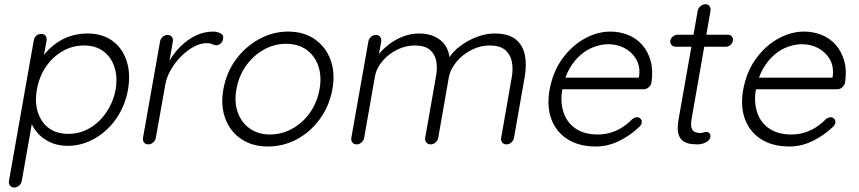

<svg xmlns="http://www.w3.org/2000/svg" viewBox="-20 -670 3985 891"><path d="M385.7 -514.6Q454.1 -514.6 500.5 -481.4Q546.9 -448.2 566.9 -389.6Q586.9 -331.1 574.2 -254.9Q560.5 -178.7 519.5 -119.6Q478.5 -60.5 418.9 -26.9Q359.4 6.8 293.9 6.8Q258.8 6.8 229 -3.4Q199.2 -13.7 176.8 -31.7Q154.3 -49.8 138.2 -74.2Q122.1 -98.6 116.2 -127.9L135.7 -140.6L81.1 169.9Q79.1 181.6 68.8 190.9Q58.6 200.2 45.9 200.2Q33.2 200.2 26.4 190.9Q19.5 181.6 21.5 169.9L136.7 -482.4Q138.7 -495.1 147.9 -503.9Q157.2 -512.7 171.9 -512.7Q184.6 -512.7 191.4 -503.9Q198.2 -495.1 196.3 -482.4L176.8 -374L165 -381.8Q179.7 -413.1 203.6 -437.5Q227.5 -461.9 256.3 -479.5Q285.2 -497.1 318.4 -505.9Q351.6 -514.6 385.7 -514.6ZM370.1 -459Q316.4 -459 270.5 -432.6Q224.6 -406.2 193.4 -360.8Q162.1 -315.4 151.4 -254.9Q140.6 -196.3 155.8 -148.9Q170.9 -101.6 207 -75.2Q243.2 -48.8 297.9 -48.8Q350.6 -48.8 396 -75.2Q441.4 -101.6 473.6 -148.9Q505.9 -196.3 516.6 -254.9Q526.4 -313.5 510.7 -359.9Q495.1 -406.2 459 -432.6Q422.9 -459 370.1 -459Z M668.9 0Q655.3 0 648.4 -8.8Q641.6 -17.6 643.6 -30.3L722.7 -477.5Q724.6 -489.3 734.4 -498.5Q744.1 -507.8 757.8 -507.8Q770.5 -507.8 777.3 -499Q784.2 -490.2 782.2 -477.5L755.9 -328.1L740.2 -325.2Q750 -360.4 770.5 -394.5Q791 -428.7 821.3 -458Q851.6 -487.3 889.2 -505.4Q926.8 -523.4 969.7 -523.4Q987.3 -523.4 1002.9 -515.6Q1018.6 -507.8 1015.6 -491.2Q1013.7 -476.6 1003.9 -468.3Q994.1 -460 983.4 -460Q974.6 -460 965.3 -464.8Q956.1 -469.7 938.5 -469.7Q910.2 -469.7 879.4 -453.1Q848.6 -436.5 820.8 -408.7Q793 -380.9 772.9 -346.2Q752.9 -311.5 747.1 -277.3L703.1 -30.3Q701.2 -18.6 690.9 -9.3Q680.7 0 668.9 0Z M1522.5 -255.9Q1508.8 -179.7 1465.3 -119.1Q1421.9 -58.6 1358.9 -24.4Q1295.9 9.8 1222.7 9.8Q1151.4 9.8 1100.1 -24.4Q1048.8 -58.6 1025.9 -119.1Q1002.9 -179.7 1016.6 -255.9Q1030.3 -333 1074.2 -393.1Q1118.2 -453.1 1182.1 -488.3Q1246.1 -523.4 1316.4 -523.4Q1389.6 -523.4 1440.4 -488.3Q1491.2 -453.1 1513.7 -393.1Q1536.1 -333 1522.5 -255.9ZM1462.9 -255.9Q1473.6 -316.4 1457 -364.3Q1440.4 -412.1 1401.9 -439.5Q1363.3 -466.8 1306.6 -466.8Q1252.9 -466.8 1204.1 -439.5Q1155.3 -412.1 1121.6 -364.7Q1087.9 -317.4 1077.1 -255.9Q1066.4 -195.3 1083.5 -147.9Q1100.6 -100.6 1139.6 -73.2Q1178.7 -45.9 1232.4 -45.9Q1288.1 -45.9 1336.9 -73.2Q1385.7 -100.6 1418.9 -147.9Q1452.1 -195.3 1462.9 -255.9Z M1924.8 -514.6Q1986.3 -514.6 2025.4 -482.4Q2064.5 -450.2 2068.4 -385.7L2053.7 -381.8L2063.5 -400.4Q2081.1 -430.7 2116.7 -457Q2152.3 -483.4 2193.8 -499Q2235.4 -514.6 2275.4 -514.6Q2338.9 -514.6 2372.6 -487.8Q2406.2 -460.9 2415.5 -415.5Q2424.8 -370.1 2415 -313.5L2365.2 -30.3Q2363.3 -18.6 2353.5 -9.3Q2343.8 0 2330.1 0Q2317.4 0 2310.5 -8.8Q2303.7 -17.6 2305.7 -30.3L2354.5 -309.6Q2362.3 -350.6 2355 -384.8Q2347.7 -418.9 2323.2 -439Q2298.8 -459 2251 -459Q2210 -459 2169.4 -439Q2128.9 -418.9 2099.6 -384.8Q2070.3 -350.6 2062.5 -309.6L2013.7 -30.3Q2011.7 -18.6 2001.5 -9.3Q1991.2 0 1978.5 0Q1965.8 0 1958.5 -8.8Q1951.2 -17.6 1953.1 -30.3L2002.9 -313.5Q2010.7 -354.5 2004.4 -387.2Q1998 -419.9 1974.1 -439.5Q1950.2 -459 1904.3 -459Q1863.3 -459 1823.2 -439.5Q1783.2 -419.9 1754.9 -386.7Q1726.6 -353.5 1719.7 -313.5L1669.9 -30.3Q1668 -18.6 1657.7 -9.3Q1647.5 0 1635.7 0Q1622.1 0 1615.2 -8.8Q1608.4 -17.6 1610.4 -30.3L1689.5 -477.5Q1691.4 -489.3 1701.2 -498.5Q1710.9 -507.8 1724.6 -507.8Q1737.3 -507.8 1744.1 -499Q1751 -490.2 1749 -477.5L1732.4 -384.8L1699.2 -347.7Q1708 -377.9 1730 -408.2Q1752 -438.5 1782.7 -462.4Q1813.5 -486.3 1850.1 -500.5Q1886.7 -514.6 1924.8 -514.6Z M2745.1 9.8Q2668 9.8 2615.2 -22.9Q2562.5 -55.7 2539.6 -114.7Q2516.6 -173.8 2530.3 -252.9Q2545.9 -337.9 2589.8 -397.9Q2633.8 -458 2692.9 -490.7Q2752 -523.4 2812.5 -523.4Q2856.4 -523.4 2895 -507.8Q2933.6 -492.2 2960.4 -461.4Q2987.3 -430.7 2999.5 -386.7Q3011.7 -342.8 3002.9 -285.2Q3000 -273.4 2989.7 -264.6Q2979.5 -255.9 2967.8 -255.9H2566.4L2564.5 -309.6H2958L2942.4 -297.9L2946.3 -318.4Q2951.2 -365.2 2930.7 -397.9Q2910.2 -430.7 2876.5 -447.8Q2842.8 -464.8 2802.7 -464.8Q2772.5 -464.8 2738.8 -453.1Q2705.1 -441.4 2674.8 -415.5Q2644.5 -389.6 2622.1 -350.1Q2599.6 -310.5 2589.8 -256.8Q2579.1 -198.2 2594.7 -149.9Q2610.4 -101.6 2650.9 -73.7Q2691.4 -45.9 2753.9 -45.9Q2789.1 -45.9 2819.3 -56.2Q2849.6 -66.4 2873 -82.5Q2896.5 -98.6 2914.1 -117.2Q2925.8 -126 2936.5 -126Q2946.3 -126 2953.1 -118.2Q2960 -110.4 2958 -99.6Q2955.1 -87.9 2944.3 -79.1Q2907.2 -43 2854.5 -16.6Q2801.8 9.8 2745.1 9.8Z M3125 -508.8H3358.4Q3370.1 -508.8 3376.5 -500.5Q3382.8 -492.2 3380.9 -480.5Q3378.9 -469.7 3369.6 -461.4Q3360.4 -453.1 3348.6 -453.1H3115.2Q3103.5 -453.1 3096.2 -461.4Q3088.9 -469.7 3090.8 -481.4Q3092.8 -493.2 3103 -501Q3113.3 -508.8 3125 -508.8ZM3253.9 -650.4Q3266.6 -650.4 3272.9 -641.1Q3279.3 -631.8 3277.3 -620.1L3189.5 -118.2Q3184.6 -89.8 3189.5 -75.7Q3194.3 -61.5 3205.6 -57.1Q3216.8 -52.7 3229.5 -52.7Q3237.3 -52.7 3244.1 -55.2Q3251 -57.6 3258.8 -57.6Q3267.6 -57.6 3272.9 -50.8Q3278.3 -43.9 3276.4 -33.2Q3274.4 -19.5 3256.3 -9.8Q3238.3 0 3215.8 0Q3207 0 3189.5 -1.5Q3171.9 -2.9 3154.3 -12.7Q3136.7 -22.5 3128.9 -46.4Q3121.1 -70.3 3128.9 -115.2L3217.8 -620.1Q3219.7 -631.8 3230.5 -641.1Q3241.2 -650.4 3253.9 -650.4Z M3643.6 9.8Q3566.4 9.8 3513.7 -22.9Q3460.9 -55.7 3438 -114.7Q3415 -173.8 3428.7 -252.9Q3444.3 -337.9 3488.3 -397.9Q3532.2 -458 3591.3 -490.7Q3650.4 -523.4 3710.9 -523.4Q3754.9 -523.4 3793.5 -507.8Q3832 -492.2 3858.9 -461.4Q3885.7 -430.7 3897.9 -386.7Q3910.2 -342.8 3901.4 -285.2Q3898.4 -273.4 3888.2 -264.6Q3877.9 -255.9 3866.2 -255.9H3464.8L3462.9 -309.6H3856.4L3840.8 -297.9L3844.7 -318.4Q3849.6 -365.2 3829.1 -397.9Q3808.6 -430.7 3774.9 -447.8Q3741.2 -464.8 3701.2 -464.8Q3670.9 -464.8 3637.2 -453.1Q3603.5 -441.4 3573.2 -415.5Q3543 -389.6 3520.5 -350.1Q3498 -310.5 3488.3 -256.8Q3477.5 -198.2 3493.2 -149.9Q3508.8 -101.6 3549.3 -73.7Q3589.8 -45.9 3652.3 -45.9Q3687.5 -45.9 3717.8 -56.2Q3748 -66.4 3771.5 -82.5Q3794.9 -98.6 3812.5 -117.2Q3824.2 -126 3835 -126Q3844.7 -126 3851.6 -118.2Q3858.4 -110.4 3856.4 -99.6Q3853.5 -87.9 3842.8 -79.1Q3805.7 -43 3752.9 -16.6Q3700.2 9.8 3643.6 9.8Z"/></svg>

Font: Quicksand
Style: Italic
Weight: 400
Designer: Andrew Paglinawan
Foundry: Andrew Paglinawan
Version: Version 3.006